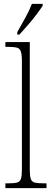

<svg xmlns="http://www.w3.org/2000/svg" viewBox="-20 -979 270 999"><path d="M8 0V-25H19Q52 -25 68 -29Q84 -33 89 -48.5Q94 -64 94 -98V-660Q94 -695 88.5 -711Q83 -727 68.5 -731Q54 -735 27 -735H8V-760H135V-98Q135 -64 140 -48.5Q145 -33 161 -29Q177 -25 210 -25H222V0ZM70 -812Q92 -851 112.5 -888Q133 -925 146 -959H202V-949Q191 -932 170.5 -904.5Q150 -877 125.5 -849Q101 -821 81 -799H70Z"/></svg>

Font: Noto Serif Bengali Condensed ExtraLight
Style: Regular
Weight: 200
Width: 3
Designer: Juan Bruce, Universal Thirst, Indian Type Foundry and the Monotype Design Team.
Foundry: Monotype Imaging Inc.
Version: Version 2.003; ttfautohint (v1.8.4.7-5d5b)